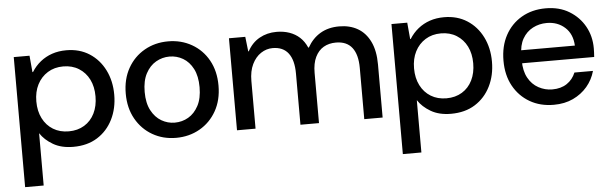

<svg xmlns="http://www.w3.org/2000/svg" viewBox="-47 -667 3276 1031"><g transform="rotate(-5 1591.5 -151.5)"><path d="M51 205V-496H136L144 -407H147Q167 -439 195 -461.5Q223 -484 258 -496Q293 -508 335 -508Q406 -508 459 -474Q512 -440 541.5 -381Q571 -322 571 -248Q571 -174 541.5 -115Q512 -56 458 -22Q404 12 328 12Q264 12 219.5 -14Q175 -40 151 -77V205ZM311 -73Q359 -73 395 -95Q431 -117 450.5 -156.5Q470 -196 470 -248Q470 -300 450.5 -339Q431 -378 395 -400.5Q359 -423 311 -423Q263 -423 227 -400.5Q191 -378 171 -339Q151 -300 151 -248Q151 -196 171 -156.5Q191 -117 227 -95Q263 -73 311 -73Z M882 12Q812 12 755.5 -20.5Q699 -53 666 -111.5Q633 -170 633 -248Q633 -326 666 -384.5Q699 -443 756 -475.5Q813 -508 884 -508Q954 -508 1011 -475.5Q1068 -443 1100.5 -384.5Q1133 -326 1133 -248Q1133 -170 1100 -111.5Q1067 -53 1010 -20.5Q953 12 882 12ZM882 -70Q922 -70 955.5 -89.5Q989 -109 1010 -148.5Q1031 -188 1031 -248Q1031 -308 1010.5 -347.5Q990 -387 956.5 -406.5Q923 -426 884 -426Q845 -426 811 -406.5Q777 -387 756 -347.5Q735 -308 735 -248Q735 -188 756 -148.5Q777 -109 810.5 -89.5Q844 -70 882 -70Z M1211 0V-496H1299L1308 -417H1311Q1335 -462 1376 -485Q1417 -508 1468 -508Q1506 -508 1537.5 -497Q1569 -486 1592.5 -464.5Q1616 -443 1631 -409H1634Q1661 -457 1704 -482.5Q1747 -508 1806 -508Q1863 -508 1905.5 -483.5Q1948 -459 1972 -409.5Q1996 -360 1996 -286V0H1897V-276Q1897 -348 1868 -385.5Q1839 -423 1781 -423Q1743 -423 1714.5 -406.5Q1686 -390 1669.5 -356Q1653 -322 1653 -271V0H1553V-276Q1553 -348 1524.5 -385.5Q1496 -423 1440 -423Q1406 -423 1376.5 -403.5Q1347 -384 1329 -347Q1311 -310 1311 -257V0Z M2087 205V-496H2172L2180 -407H2183Q2203 -439 2231 -461.5Q2259 -484 2294 -496Q2329 -508 2371 -508Q2442 -508 2495 -474Q2548 -440 2577.5 -381Q2607 -322 2607 -248Q2607 -174 2577.5 -115Q2548 -56 2494 -22Q2440 12 2364 12Q2300 12 2255.5 -14Q2211 -40 2187 -77V205ZM2347 -73Q2395 -73 2431 -95Q2467 -117 2486.5 -156.5Q2506 -196 2506 -248Q2506 -300 2486.5 -339Q2467 -378 2431 -400.5Q2395 -423 2347 -423Q2299 -423 2263 -400.5Q2227 -378 2207 -339Q2187 -300 2187 -248Q2187 -196 2207 -156.5Q2227 -117 2263 -95Q2299 -73 2347 -73Z M2918 12Q2845 12 2789 -20.5Q2733 -53 2701 -111Q2669 -169 2669 -247Q2669 -325 2700.5 -383.5Q2732 -442 2788.5 -475Q2845 -508 2919 -508Q2992 -508 3045.5 -475.5Q3099 -443 3128.5 -390Q3158 -337 3158 -272Q3158 -262 3157.5 -250Q3157 -238 3156 -225H2742V-295H3058Q3055 -358 3015.5 -393.5Q2976 -429 2918 -429Q2877 -429 2842.5 -411Q2808 -393 2787.5 -357.5Q2767 -322 2767 -267V-239Q2767 -184 2787.5 -146.5Q2808 -109 2843 -90Q2878 -71 2917 -71Q2964 -71 2996 -92.5Q3028 -114 3043 -151H3143Q3130 -104 3099 -67.5Q3068 -31 3022.5 -9.5Q2977 12 2918 12Z"/></g></svg>

Font: DM Sans 36pt Medium
Style: Regular
Weight: 500
Designer: Colophon Foundry, Jonny Pinhorn
Foundry: Colophon Foundry
Version: Version 4.004;gftools[0.9.30]